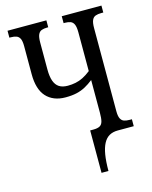

<svg xmlns="http://www.w3.org/2000/svg" viewBox="-134 -801 871 1098"><g transform="rotate(-15 301.5 -252.0)"><path d="M328 210V-41H347Q371 -41 384.5 -48Q398 -55 403 -73Q408 -91 408 -124V-318Q384 -299 360 -286Q336 -273 308 -266.5Q280 -260 242 -260Q205 -260 176.5 -271.5Q148 -283 128 -305Q108 -327 98 -360.5Q88 -394 88 -437V-604Q88 -634 81 -648.5Q74 -663 60.5 -668Q47 -673 27 -673H19V-714H249V-673H242Q223 -673 209.5 -668Q196 -663 189 -647.5Q182 -632 182 -600V-441Q182 -399 191.5 -372.5Q201 -346 220.5 -333.5Q240 -321 271 -321Q295 -321 317.5 -325.5Q340 -330 362 -341Q384 -352 408 -371V-600Q408 -632 401 -647.5Q394 -663 380.5 -668Q367 -673 348 -673H340V-714H575V-673H562Q543 -673 529 -668Q515 -663 508 -647.5Q501 -632 501 -600V-108Q501 -79 508.5 -64.5Q516 -50 529.5 -45.5Q543 -41 562 -41H575V0H481Q451 0 430 12Q409 24 395.5 49.5Q382 75 375.5 114.5Q369 154 369 210Z"/></g></svg>

Font: Noto Serif ExtraCondensed
Style: Regular
Weight: 400
Width: 2
Designer: Monotype Design Team
Foundry: Monotype Imaging Inc.
Version: Version 2.013